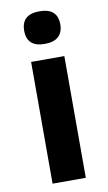

<svg xmlns="http://www.w3.org/2000/svg" viewBox="-87 -804 479 848"><g transform="rotate(-10 152.5 -380.0)"><path d="M227.1 0H78.1V-545.9H227.1ZM233.9 -687Q233.9 -651.9 213.4 -632.8Q192.9 -613.8 152.8 -613.8Q71.8 -613.3 71.8 -686.5Q71.8 -759.8 152.8 -759.8Q233.9 -759.8 233.9 -687Z"/></g></svg>

Font: OpenSansHebrew-Bold
Style: Bold
Weight: 700
Foundry: Ascender Corporation, Yanek Iontef
Version: Version 2.001;PS 002.001;hotconv 1.0.70;makeotf.lib2.5.58329